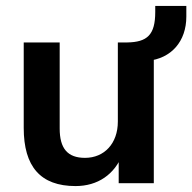

<svg xmlns="http://www.w3.org/2000/svg" viewBox="-20 -624 655 654"><path d="M237.3 9.8C312.7 9.8 370.6 -29.4 398 -100H384.3V0H503.9V-479.4H381.4V-209.8C381.4 -135.3 335.3 -86.3 269.6 -86.3C209.8 -86.3 183.3 -118.6 183.3 -186.3V-479.4H60.8V-188.2C60.8 -56.9 117.6 9.8 237.3 9.8ZM482.4 -416.7C563.7 -424.5 614.7 -483.3 614.7 -567.6V-603.9H508.8V-583.3C508.8 -504.9 481.4 -480.4 412.7 -479.4V-460.8Z"/></svg>

Font: LL Pando Sans
Style: Bold
Weight: 700
Designer: Joshua Smith
Foundry: Joshua Smith
Version: Version 1.000;Glyphs 3.2.1 (3258)